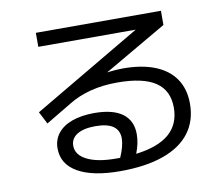

<svg xmlns="http://www.w3.org/2000/svg" viewBox="-76 -773 1016 871"><g transform="rotate(-10 432.0 -337.5)"><path d="M147.5 -145.5Q147.5 -185.5 170.4 -214.8Q193.4 -244.1 236.6 -259.8Q279.8 -275.4 338.9 -275.4Q424.3 -275.4 468.5 -242.9Q512.7 -210.4 512.7 -147.5Q512.7 -106 494.6 -60.1Q597.2 -72.8 648.2 -116.9Q699.2 -161.1 699.2 -237.3Q699.2 -316.4 641.8 -355Q584.5 -393.6 465.8 -393.6Q334 -393.6 241.2 -336.9L122.1 -265.6L92.8 -322.3L590.3 -615.2H141.6V-679.7H717.8V-614.3L429.2 -446.8Q469.7 -452.1 502 -452.1Q588.9 -452.1 649.9 -427.7Q710.9 -403.3 742.7 -356.2Q774.4 -309.1 774.4 -242.2Q774.4 -163.1 732.2 -107.7Q689.9 -52.2 608.4 -23.7Q526.9 4.9 410.2 4.9Q284.2 4.9 215.8 -34.2Q147.5 -73.2 147.5 -145.5ZM402.3 -54.7H419.9Q442.4 -106.4 442.4 -140.6Q442.4 -215.8 334 -215.8Q279.3 -215.8 249.5 -197.3Q219.7 -178.7 219.7 -145.5Q219.7 -103 268.1 -78.9Q316.4 -54.7 402.3 -54.7Z"/></g></svg>

Font: Pretendard GOV
Style: Regular
Weight: 400
Designer: Base glyphs from Inter by Rasmus Andersson; Hangeul glyphs from Noto Sans CJK(Source Han Sans) by Jang Soo-young and Kan
Foundry: Kil Hyung-jin
Version: Version 1.309